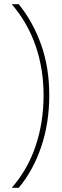

<svg xmlns="http://www.w3.org/2000/svg" viewBox="-20 -734 295 912"><path d="M214 -282Q214 -149 175.5 -36Q137 77 69 158H36Q113 69 150 -43Q187 -155 187 -281Q187 -406 149.5 -515.5Q112 -625 36 -714H69Q137 -630 175.5 -521.5Q214 -413 214 -282Z"/></svg>

Font: Noto Sans Lao Looped Thin
Style: Regular
Weight: 100
Designer: Mark Frömberg, Ben Mitchell
Foundry: The Fontpad Ltd
Version: Version 1.002; ttfautohint (v1.8.4.7-5d5b)